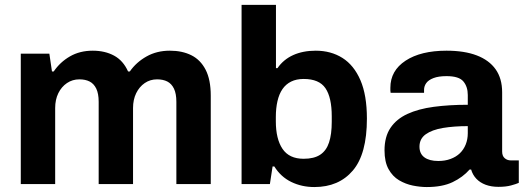

<svg xmlns="http://www.w3.org/2000/svg" viewBox="-20 -743 2119 775"><path d="M63.9 0V-526.4H179.2L189.8 -454.5H196.8Q222.5 -492.4 262.4 -515.4Q302.3 -538.4 354.3 -538.4Q403.5 -538.4 440.4 -518.5Q477.3 -498.5 497 -454.5H504Q529.9 -491.7 571.3 -515Q612.7 -538.4 665.5 -538.4Q715.6 -538.4 752.4 -520Q789.3 -501.6 810 -461.5Q830.7 -421.4 830.7 -356.9V0H691.9V-332.1Q691.9 -365 682.2 -385.2Q672.4 -405.3 655.3 -414Q638.2 -422.7 614 -422.7Q586.1 -422.7 564.2 -407.7Q542.3 -392.7 529.7 -366.8Q517 -340.8 517 -306.9V0H378.3V-332.1Q378.3 -365 368.6 -385.2Q358.8 -405.3 341.7 -414Q324.6 -422.7 300.4 -422.7Q272.5 -422.7 250.3 -407.7Q228.1 -392.7 215.4 -366.8Q202.7 -340.8 202.7 -306.9V0Z M1248.9 12Q1197.9 12 1155.6 -8.6Q1113.3 -29.2 1087.3 -71.1H1080.3L1069.4 0H955.1V-723.4H1093.9V-468H1100.1Q1123.9 -502.7 1163.3 -520.6Q1202.8 -538.4 1254.4 -538.4Q1315.8 -538.4 1362.3 -509.1Q1408.7 -479.8 1434.9 -419.2Q1461 -358.6 1461 -264.2Q1461 -121.3 1404.3 -54.7Q1347.7 12 1248.9 12ZM1205.7 -102.1Q1247.7 -102.1 1272.5 -118.5Q1297.4 -135 1308.2 -168.1Q1319.1 -201.3 1319.1 -251.1V-273.6Q1319.1 -349.5 1293.7 -386.9Q1268.3 -424.3 1205.7 -424.3Q1176.4 -424.3 1155.1 -413.7Q1133.8 -403.2 1120.2 -383.4Q1106.6 -363.6 1100 -334.8Q1093.4 -306.1 1093.4 -270.6V-253.3Q1093.4 -182.2 1120.3 -142.2Q1147.2 -102.1 1205.7 -102.1Z M1702.5 12Q1676.3 12 1646.7 6.1Q1617 0.1 1590.8 -15.4Q1564.6 -31 1548.4 -60.2Q1532.1 -89.5 1532.1 -136Q1532.1 -191.1 1556.2 -226.9Q1580.3 -262.7 1624.6 -283.1Q1668.9 -303.5 1730.9 -311.8Q1792.9 -320.1 1868.2 -320.1V-359.4Q1868.2 -393 1850.4 -414.3Q1832.6 -435.7 1782.6 -435.7Q1749.9 -435.7 1729.6 -427.8Q1709.2 -419.9 1700.5 -407.5Q1691.7 -395.2 1691.7 -380.3V-368.5H1556.7Q1555.7 -373.3 1555.7 -377.8Q1555.7 -382.4 1555.7 -388.7Q1555.7 -457.8 1617.1 -498.1Q1678.5 -538.4 1782.4 -538.4Q1854.7 -538.4 1904.5 -519.3Q1954.4 -500.2 1980.7 -463.1Q2006.9 -426 2006.9 -370.3V-131.5Q2006.9 -113.1 2017.3 -104.4Q2027.6 -95.6 2041.3 -95.6H2074.1V-4.9Q2063.7 -0.2 2042.9 5.5Q2022 11.2 1992 11.2Q1963 11.2 1940.4 2.8Q1917.9 -5.6 1902.9 -21.3Q1887.9 -37.1 1881.7 -58.7H1875.5Q1848.2 -27.6 1806.9 -7.8Q1765.6 12 1702.5 12ZM1749 -93.2Q1776.7 -93.2 1798.8 -101.5Q1821 -109.7 1836.2 -124.3Q1851.4 -138.9 1859.8 -159.8Q1868.2 -180.7 1868.2 -205.3V-233.9Q1812.3 -233.9 1768 -226.5Q1723.7 -219 1698.4 -200.9Q1673.2 -182.8 1673.2 -151Q1673.2 -122.4 1693.2 -107.8Q1713.1 -93.2 1749 -93.2Z"/></svg>

Font: Archivo Variable SemiBold
Style: Regular
Weight: 600
Designer: Hector Gatti
Foundry: Omnibus-Type
Version: Version 2.001